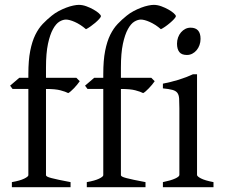

<svg xmlns="http://www.w3.org/2000/svg" viewBox="-20 -777 933 797"><path d="M398.9 -710Q398.9 -706.1 391.8 -698.2Q384.8 -690.4 375 -682.1Q365.2 -673.8 354.7 -666.5Q344.2 -659.2 336.9 -655.8Q325.2 -666 313.2 -673.6Q301.3 -681.2 290.3 -686Q279.3 -690.9 269.8 -693.4Q260.3 -695.8 253.9 -695.8Q241.2 -695.8 226.8 -687.3Q212.4 -678.7 200 -656.2Q187.5 -633.8 179.2 -595.2Q170.9 -556.6 170.9 -496.1V-454.1H296.9L311 -439.9Q306.6 -433.1 300 -425.3Q293.5 -417.5 286.9 -410.6Q280.3 -403.8 273.9 -398.2Q267.6 -392.6 263.2 -390.6Q252 -396.5 231 -402.1Q210 -407.7 170.9 -407.7V-49.8Q170.9 -46.9 176 -43.9Q181.2 -41 193.4 -37.8Q205.6 -34.7 224.9 -30.5Q244.1 -26.4 272.9 -21V0H29.3V-21Q63 -26.9 80.3 -35.4Q97.7 -43.9 97.7 -49.8V-407.7H32.2L22 -421.4L60.1 -454.1H97.7V-469.2Q97.7 -526.9 105.5 -566.2Q113.3 -605.5 126.7 -632.6Q140.1 -659.7 157.7 -678Q175.3 -696.3 194.8 -711.9Q208 -722.7 223.6 -731Q239.3 -739.3 254.6 -745.1Q270 -751 283.9 -753.9Q297.9 -756.8 307.1 -756.8Q322.3 -756.8 338.4 -751Q354.5 -745.1 367.9 -737.5Q381.3 -730 390.1 -722.2Q398.9 -714.4 398.9 -710ZM710 -710Q710 -706.1 702.9 -698.2Q695.8 -690.4 686 -682.1Q676.3 -673.8 665.8 -666.5Q655.3 -659.2 647.9 -655.8Q636.2 -666 624.3 -673.6Q612.3 -681.2 601.3 -686Q590.3 -690.9 580.8 -693.4Q571.3 -695.8 564.9 -695.8Q552.2 -695.8 537.8 -687.3Q523.4 -678.7 511 -656.2Q498.5 -633.8 490.2 -595.2Q481.9 -556.6 481.9 -496.1V-454.1H607.9L622.1 -439.9Q617.7 -433.1 611.1 -425.3Q604.5 -417.5 597.9 -410.6Q591.3 -403.8 585 -398.2Q578.6 -392.6 574.2 -390.6Q563 -396.5 542 -402.1Q521 -407.7 481.9 -407.7V-49.8Q481.9 -46.9 487.1 -43.9Q492.2 -41 504.4 -37.8Q516.6 -34.7 535.9 -30.5Q555.2 -26.4 584 -21V0H340.3V-21Q374 -26.9 391.4 -35.4Q408.7 -43.9 408.7 -49.8V-407.7H343.3L333 -421.4L371.1 -454.1H408.7V-469.2Q408.7 -526.9 416.5 -566.2Q424.3 -605.5 437.7 -632.6Q451.2 -659.7 468.8 -678Q486.3 -696.3 505.9 -711.9Q519 -722.7 534.7 -731Q550.3 -739.3 565.7 -745.1Q581.1 -751 595 -753.9Q608.9 -756.8 618.2 -756.8Q633.3 -756.8 649.4 -751Q665.5 -745.1 679 -737.5Q692.4 -730 701.2 -722.2Q710 -714.4 710 -710ZM656.2 0V-21Q689.5 -27.8 707 -35.9Q724.6 -43.9 724.6 -50.8V-327.1Q724.6 -352.1 723.6 -367.4Q722.7 -382.8 716.3 -391.4Q710 -399.9 696 -403.8Q682.1 -407.7 656.2 -410.2V-429.7Q671.4 -432.6 688.2 -436.8Q705.1 -440.9 721.7 -446Q738.3 -451.2 753.4 -457Q768.6 -462.9 781.2 -468.8H797.9V-50.8Q797.9 -44.9 814.2 -36.4Q830.6 -27.8 866.2 -21V0ZM812.5 -615.7Q812.5 -602.1 808.1 -589.8Q803.7 -577.6 796.1 -568.6Q788.6 -559.6 778.3 -554.2Q768.1 -548.8 755.9 -548.8Q733.9 -548.8 724.4 -561Q714.8 -573.2 714.8 -595.7Q714.8 -609.4 719.2 -621.6Q723.6 -633.8 731.4 -642.8Q739.3 -651.9 749.3 -657Q759.3 -662.1 771 -662.1Q812.5 -662.1 812.5 -615.7Z"/></svg>

Font: Gentium Unicode
Style: Regular
Weight: 400
Version: Version 1.009